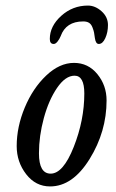

<svg xmlns="http://www.w3.org/2000/svg" viewBox="-20 -656 418 690"><path d="M321 -519Q319 -533 318 -539Q317 -545 312.5 -557Q308 -569 300 -574Q292 -579 279 -579Q217 -579 198 -526Q194 -516 187 -507Q180 -498 173 -498Q159 -498 159 -516Q159 -562 200 -599Q241 -636 296 -636Q322 -636 345 -615.5Q368 -595 368 -566Q368 -540 358.5 -519Q349 -498 335 -498Q324 -498 321 -519ZM120 -105Q120 -32 162 -32Q207 -32 245 -128Q283 -224 283 -320Q283 -384 248 -384Q215 -384 185 -340Q155 -296 137.5 -231.5Q120 -167 120 -105ZM246 -430Q297 -430 330 -389.5Q363 -349 363 -295Q363 -183 302 -84.5Q241 14 160 14Q108 14 74 -30Q40 -74 40 -131Q40 -200 69 -269.5Q98 -339 146 -384.5Q194 -430 246 -430Z"/></svg>

Font: EB Garamond 08
Style: Italic
Weight: 400
Italic angle: -14°
Version: Version 0.016